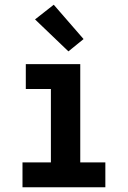

<svg xmlns="http://www.w3.org/2000/svg" viewBox="-20 -791 540 811"><path d="M75 0V-105H195V-415H89V-520H319V-105H425V0ZM269 -574 128 -709 207 -771 333 -626Z"/></svg>

Font: Iosevka Term Curly Extrabold
Style: Regular
Weight: 800
Designer: Belleve Invis
Foundry: Belleve Invis
Version: Version 32.3.0